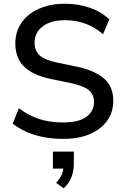

<svg xmlns="http://www.w3.org/2000/svg" viewBox="-20 -734 662 1027"><path d="M317 9Q234 9 165 -12.5Q96 -34 48 -73L81 -155Q131 -117 188 -98Q245 -79 317 -79Q402 -79 442.5 -109.5Q483 -140 483 -189Q483 -229 454 -252.5Q425 -276 357 -290L250 -312Q155 -332 108.5 -378Q62 -424 62 -502Q62 -565 95.5 -613Q129 -661 189 -687.5Q249 -714 327 -714Q399 -714 460.5 -692.5Q522 -671 565 -630L531 -551Q446 -626 326 -626Q252 -626 208.5 -593Q165 -560 165 -505Q165 -463 192 -438Q219 -413 282 -400L388 -378Q488 -357 537 -313.5Q586 -270 586 -196Q586 -134 553 -88Q520 -42 460 -16.5Q400 9 317 9ZM321 273 280 244Q299 224 307.5 206Q316 188 318 168H263V77H375V140Q375 179 362.5 212.5Q350 246 321 273Z"/></svg>

Font: Nunito Sans SemiBold
Style: Regular
Weight: 600
Designer: Vernon Adams
Foundry: Vernon Adams
Version: Version 3.101; ttfautohint (v1.8.4.7-5d5b);gftools[0.9.27]